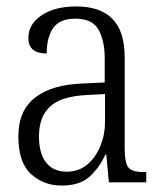

<svg xmlns="http://www.w3.org/2000/svg" viewBox="-20 -566 504 596"><path d="M171 10Q116 10 76.5 -25.5Q37 -61 37 -143Q37 -223 89.5 -263.5Q142 -304 240 -307L305 -310V-386Q305 -439 286 -473.5Q267 -508 214 -508Q165 -508 145 -479Q125 -450 125 -400Q68 -400 68 -448Q68 -491 109 -518.5Q150 -546 217 -546Q291 -546 329 -507.5Q367 -469 367 -388V-108Q367 -60 378.5 -46Q390 -32 424 -32H434V0H318L310 -86H307Q289 -46 258.5 -18Q228 10 171 10ZM187 -33Q224 -33 250.5 -55Q277 -77 291.5 -112.5Q306 -148 306 -187V-274L249 -271Q169 -267 135 -235Q101 -203 101 -143Q101 -89 123.5 -61Q146 -33 187 -33Z"/></svg>

Font: Noto Serif Condensed Light
Style: Regular
Weight: 300
Width: 3
Designer: Monotype Design Team
Foundry: Monotype Imaging Inc.
Version: Version 2.013